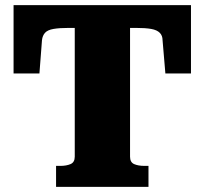

<svg xmlns="http://www.w3.org/2000/svg" viewBox="-20 -730 800 750"><path d="M272 -118V-621H250Q212 -621 189 -617Q166 -613 156 -602Q146 -591 144 -573L134 -443H33V-710H726V-443H626L615 -573Q615 -591 604 -602Q593 -613 570.5 -617Q548 -621 509 -621H488V-118Q488 -96 504 -89Q520 -82 544 -82H560V0H199V-82H216Q239 -82 255.5 -89Q272 -96 272 -118Z"/></svg>

Font: Roboto Serif 20pt ExtraBold
Style: Regular
Weight: 800
Version: Version 1.008